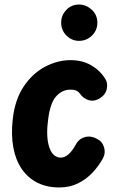

<svg xmlns="http://www.w3.org/2000/svg" viewBox="-20 -816 554 846"><path d="M241.5 10Q186.5 10 144.8 -11Q103 -32 76 -71.2Q49 -110.5 38.8 -165.8Q28.5 -221 36 -290Q45.5 -376.5 84.2 -434.5Q123 -492.5 178.2 -521.8Q233.5 -551 291 -551Q343 -551 382 -528.2Q421 -505.5 443.5 -469Q456 -450.5 450.5 -424.2Q445 -398 418.5 -382Q394 -367.5 370.2 -375Q346.5 -382.5 332.5 -403Q327 -411 317.8 -416Q308.5 -421 290 -421Q253 -421 226 -389.8Q199 -358.5 191 -279.5Q186.5 -243.5 188.5 -214.5Q190.5 -185.5 198 -164.5Q205.5 -143.5 218.2 -132.5Q231 -121.5 248 -121.5Q265 -121.5 281.8 -136Q298.5 -150.5 316 -182.5Q328.5 -205 354.5 -212Q380.5 -219 407 -204.5Q431.5 -192 438.8 -166Q446 -140 433 -117.5Q415 -84.5 387.5 -55.2Q360 -26 323.5 -8Q287 10 241.5 10ZM328 -636Q296.5 -636 273 -659.2Q249.5 -682.5 249.5 -716Q249.5 -748.5 272 -772.2Q294.5 -796 328 -796Q359.5 -796 384.2 -773.2Q409 -750.5 409 -716Q409 -682.5 385.2 -659.2Q361.5 -636 328 -636Z"/></svg>

Font: Edu SA Hand
Style: Bold
Weight: 700
Designer: Tina and Corey Anderson, Eben Sorkin, Mirko Velimirovic
Foundry: Google for Education
Version: Version 2.000